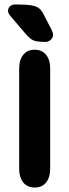

<svg xmlns="http://www.w3.org/2000/svg" viewBox="-20 -830 311 861"><path d="M66 -74Q66 -34 84.5 -11.5Q103 11 136 11Q168 11 186.5 -11.5Q205 -34 205 -74V-522Q205 -562 186.5 -584.5Q168 -607 136 -607Q103 -607 84.5 -584.5Q66 -562 66 -522ZM27 -758 90 -684Q105 -666 116.5 -657Q128 -648 143 -645Q158 -642 184 -642Q197 -642 207.5 -651.5Q218 -661 218 -674Q218 -683 211 -697L176 -765Q167 -783 155.5 -792.5Q144 -802 120.5 -806Q97 -810 50 -810Q34 -810 25 -802Q16 -794 16 -781Q16 -771 27 -758Z"/></svg>

Font: Beiruti ExtraBold
Style: Regular
Weight: 800
Designer: Arlette Boutros
Foundry: Boutros
Version: Version 1.41